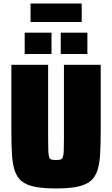

<svg xmlns="http://www.w3.org/2000/svg" viewBox="-20 -1053 631 1081"><path d="M295 8Q223 8 176 -1.5Q129 -11 102.5 -32.5Q76 -54 63.5 -90.5Q51 -127 47.5 -182Q44 -237 44 -313V-688H251V-270Q251 -227 252 -203Q253 -179 257 -168Q261 -157 270 -154.5Q279 -152 295 -152Q311 -152 320 -154.5Q329 -157 333.5 -168Q338 -179 339 -203Q340 -227 340 -270V-688H547V-313Q547 -237 543.5 -182Q540 -127 527.5 -90.5Q515 -54 488 -32.5Q461 -11 414 -1.5Q367 8 295 8ZM119 -749V-869H270V-749ZM322 -749V-869H472V-749ZM152 -929V-1033H440V-929Z"/></svg>

Font: Saira SemiCondensed Black
Style: Regular
Weight: 900
Width: 4
Designer: Hector Gatti with collaboration of the Omnibus-Type team
Foundry: Omnibus-Type
Version: Version 1.101